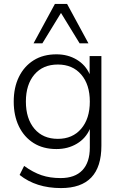

<svg xmlns="http://www.w3.org/2000/svg" viewBox="-20 -771 618 979"><path d="M291 188Q164 188 80 121L103 75Q149 108 192 122.5Q235 137 289 137Q362 137 400 97Q438 57 438 -19V-113Q417 -65 371.5 -38Q326 -11 268 -11Q200 -11 151.5 -41.5Q103 -72 76.5 -126.5Q50 -181 50 -253Q50 -325 76.5 -379Q103 -433 151.5 -463.5Q200 -494 268 -494Q326 -494 371 -467Q416 -440 437 -393V-485H497V-28Q497 188 291 188ZM275 -63Q350 -63 394 -114.5Q438 -166 438 -253Q438 -340 394 -391Q350 -442 275 -442Q199 -442 155.5 -391Q112 -340 112 -253Q112 -166 155.5 -114.5Q199 -63 275 -63ZM151 -550 260 -751H322L431 -550H386L291 -705L196 -550Z"/></svg>

Font: Nunito Sans Light
Style: Regular
Weight: 300
Designer: Vernon Adams
Foundry: Vernon Adams
Version: Version 3.101; ttfautohint (v1.8.4.7-5d5b);gftools[0.9.27]